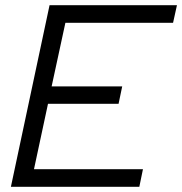

<svg xmlns="http://www.w3.org/2000/svg" viewBox="-20 -720 702 740"><path d="M22 0 171 -700H662L647 -632H232L179 -387H451L437 -320H165L111 -68H531L517 0Z"/></svg>

Font: Red Hat Display
Style: Italic
Weight: 400
Italic angle: -12°
Designer: Pentagram, MCKL
Foundry: Pentagram, MCKL
Version: Version 1.023; ttfautohint (v1.8.3)